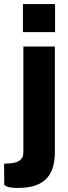

<svg xmlns="http://www.w3.org/2000/svg" viewBox="-36 -756 335 945"><path d="M234 -527H79V-9C79 8 76 20 67 28C59 38 45 43 24 47L-16 50L-15 154C-12 157 -8 159 -2 162C8 166 26 169 52 169C173 169 234 117 234 -7ZM77 -736V-598H235V-736Z"/></svg>

Font: Cheyenne Sans
Style: Bold
Weight: 700
Designer: The Public Sans project authors (U.S. Web Design System), Libre Franklin designed by Pablo Impallari and Rodrigo Fuenzal
Foundry: The Cheyenne Sans Project Authors
Version: Version 2.007